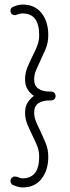

<svg xmlns="http://www.w3.org/2000/svg" viewBox="-20 -728 307 843"><path d="M79 55Q152 55 152 -40Q152 -66 143 -88Q134 -110 122 -134Q110 -158 100 -182.5Q90 -207 90 -234Q90 -259 101 -277Q112 -295 129 -307Q112 -318 101 -336Q90 -354 90 -379Q90 -407 100 -431.5Q110 -456 122 -480Q134 -503 143 -525.5Q152 -548 152 -574Q152 -669 79 -669Q71 -669 63 -666.5Q55 -664 49 -662Q41 -660 33.5 -665Q26 -670 26 -680Q26 -693 36 -697Q43 -701 55 -704.5Q67 -708 79 -708Q133 -708 162.5 -670.5Q192 -633 192 -574Q192 -540 180 -512Q168 -484 157 -461Q146 -438 138 -419Q130 -400 130 -379Q130 -351 149 -338.5Q168 -326 197 -326H204Q213 -326 218.5 -320.5Q224 -315 224 -306Q224 -298 218.5 -292.5Q213 -287 204 -287H197Q168 -287 149 -275Q130 -263 130 -234Q130 -214 138 -194.5Q146 -175 157 -153Q168 -129 180 -101Q192 -73 192 -40Q192 19 162.5 57Q133 95 79 95Q67 95 55 91Q43 87 36 84Q26 78 26 66Q26 58 32 52.5Q38 47 45 47Q53 47 62 51Q71 55 79 55Z"/></svg>

Font: Libertine Sup Light
Style: Regular
Weight: 300
Designer: Bastien Sozeau
Foundry: NBR — Bastien Sozeau
Version: Version 2.003; ttfautohint (v1.8.4.7-5d5b);gftools[0.9.33]